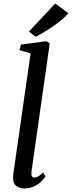

<svg xmlns="http://www.w3.org/2000/svg" viewBox="-20 -1049 404 1079"><path d="M157 -85.5Q152.5 -51 173 -51Q182 -51 193.5 -57Q205 -63 223 -80.5L235 -56.5Q229 -47 213.8 -31.2Q198.5 -15.5 174 -2.8Q149.5 10 116 10Q89.5 10 71.2 -4.2Q53 -18.5 53.5 -52Q53.5 -58.5 54.8 -70Q56 -81.5 57.5 -90L152 -749.5L89.5 -767L97.5 -798.5L240 -817.5L259.5 -805.5ZM142 -871 290 -1029 364.5 -974.5Q341.5 -948.5 308.8 -923.5Q276 -898.5 242 -877.5Q208 -856.5 181.5 -842.5Z"/></svg>

Font: Merriweather Text Regular
Style: Italic
Weight: 400
Italic angle: -7.8°
Designer: Eben Sorkin
Foundry: Eben Sorkin
Version: Version 2.100; ttfautohint (v1.7.19-72a1) -l 8 -r 50 -G 200 